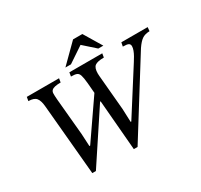

<svg xmlns="http://www.w3.org/2000/svg" viewBox="-170 -1059 1350 1289"><g transform="rotate(-30 505.0 -415.0)"><path d="M549 6H520L486 -399L481 -438L473 -533Q469 -576 462.5 -596Q456 -616 441.5 -621.5Q427 -627 398 -627L403 -657H658L653 -627Q603 -627 583.5 -612.5Q564 -598 564 -554Q564 -550 564.5 -545Q565 -540 565 -535L589 -265L593 -163H598L811 -498Q822 -515 832 -532.5Q842 -550 848.5 -567.5Q855 -585 855 -599Q855 -614 844 -620.5Q833 -627 800 -627L806 -657H1010L1007 -627Q971 -626 949 -611Q927 -596 901 -558ZM226 6H198L149 -537Q145 -586 128 -606.5Q111 -627 68 -627L73 -657H323L318 -627Q290 -627 273 -623Q256 -619 248 -611Q240 -603 239 -590Q239 -583 239 -569.5Q239 -556 241 -539L267 -257L272 -161H278L489 -467L503 -383H483ZM439 -698H396L535 -836H607L690 -698H651L560 -779Z"/></g></svg>

Font: STIX Two Text
Style: Italic
Weight: 400
Italic angle: -12°
Designer: Ross Mills, John Hudson & Paul Hanslow, Tiro Typeworks Ltd; with prior portions MicroPress Inc. and Coen Hoffman, Elsevi
Foundry: Tiro Typeworks Ltd
Version: Version 2.13 b171